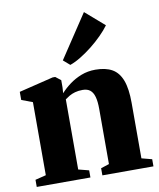

<svg xmlns="http://www.w3.org/2000/svg" viewBox="-91 -910 814 981"><g transform="rotate(-10 316.0 -419.0)"><path d="M75.5 -51V-430L18.5 -451.5V-493.5L196.5 -537H210L237.5 -515.5V-478.5L235.5 -448Q255.5 -470.5 283 -491Q310.5 -511.5 344.5 -524.8Q378.5 -538 418 -538Q471 -538 504.8 -518.8Q538.5 -499.5 555 -456Q571.5 -412.5 571.5 -339V-51L625 -37V0H360V-37L403 -51V-337.5Q403 -376 396.2 -400Q389.5 -424 375 -435.8Q360.5 -447.5 336 -447.5Q313.5 -447.5 296.2 -442.5Q279 -437.5 266.2 -430Q253.5 -422.5 243.5 -415V-51L298 -37V0H19.5V-37ZM296.5 -584.5 263 -613.5 412 -838 511 -752Q494 -728.5 468.2 -702.8Q442.5 -677 412.8 -653.5Q383 -630 353.2 -611.8Q323.5 -593.5 297.5 -584.5Z"/></g></svg>

Font: Merriweather 96pt Black
Style: Regular
Weight: 900
Version: Version 2.100